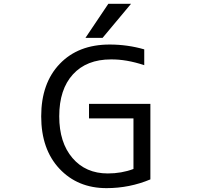

<svg xmlns="http://www.w3.org/2000/svg" viewBox="-20 -976 1040 1008"><path d="M548.8 -956.1H668L518.6 -777.3H428.7ZM555.7 -742.2Q649.4 -742.2 737.3 -716.8V-633.8Q643.6 -665 562.5 -664.1Q434.6 -664.1 362.8 -585.4Q291 -506.8 291 -365.2Q291 -227.5 360.4 -146.5Q429.7 -65.4 545.9 -65.4Q618.2 -65.4 680.7 -88.9V-354.5H447.3V-430.7H769.5V-34.2Q660.2 11.7 539.1 11.7Q387.7 11.7 292 -90.3Q196.3 -192.4 196.3 -365.2Q196.3 -539.1 293.5 -640.6Q390.6 -742.2 555.7 -742.2Z"/></svg>

Font: GenEi Gothic M Regular
Style: Regular
Weight: 400
Designer: o_tamon (Modified); [Source Han Sans]
Ryoko NISHIZUKA  (kana & ideographs); Paul D. Hunt (Latin, Greek & Cyrillic); Wenl
Version: Version 1.1a;Original Version 1.004